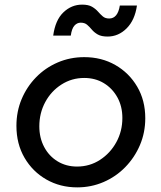

<svg xmlns="http://www.w3.org/2000/svg" viewBox="-20 -798 697 830"><path d="M314 12Q240 12 180.5 -22Q121 -56 86 -116Q51 -176 51 -254Q51 -316 73.5 -369.5Q96 -423 136 -464Q176 -505 229.5 -528Q283 -551 344 -551Q419 -551 478.5 -517Q538 -483 573 -423.5Q608 -364 608 -287Q608 -225 585 -171Q562 -117 521.5 -75.5Q481 -34 427.5 -11Q374 12 314 12ZM313 -78Q368 -78 412.5 -107Q457 -136 483 -183.5Q509 -231 509 -288Q509 -338 487.5 -377Q466 -416 429 -438.5Q392 -461 344 -461Q290 -461 245.5 -432.5Q201 -404 175.5 -356.5Q150 -309 150 -252Q150 -202 171 -162.5Q192 -123 229 -100.5Q266 -78 313 -78ZM445 -640Q418 -640 402.5 -649Q387 -658 377 -670Q367 -682 356.5 -691Q346 -700 329 -700Q313 -700 301.5 -687Q290 -674 286 -644H210Q219 -711 254 -744.5Q289 -778 335 -778Q362 -778 377.5 -769Q393 -760 403.5 -748Q414 -736 424.5 -727Q435 -718 452 -718Q489 -718 498 -774H572Q563 -711 527.5 -675.5Q492 -640 445 -640Z"/></svg>

Font: Plus Jakarta Sans Medium
Style: Italic
Weight: 500
Italic angle: -8°
Designer: Gumpita Rahayu
Foundry: Tokotype
Version: Version 2.071; ttfautohint (v1.8.4.7-5d5b);gftools[0.9.29]